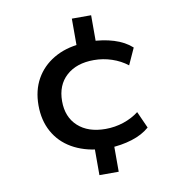

<svg xmlns="http://www.w3.org/2000/svg" viewBox="-81 -691 834 882"><g transform="rotate(-10 335.5 -250.0)"><path d="M312 115V-28L333 -2Q260 -9 205.5 -40.5Q151 -72 121.5 -125.5Q92 -179 92 -249Q92 -319 121.5 -371.5Q151 -424 205 -456Q259 -488 331 -494L312 -466V-615H402V-471L378 -497Q436 -496 486 -480.5Q536 -465 569 -435L534 -358Q502 -383 461.5 -396.5Q421 -410 378 -410Q297 -410 249.5 -367Q202 -324 202 -249Q202 -175 249 -132Q296 -89 377 -89Q421 -89 461.5 -102.5Q502 -116 533 -140L568 -62Q535 -33 485 -17.5Q435 -2 378 0L402 -24V115Z"/></g></svg>

Font: Nunito Sans 10pt SemiExpanded SemiBold
Style: Regular
Weight: 600
Width: 6
Designer: Vernon Adams
Foundry: Vernon Adams
Version: Version 3.101;gftools[0.9.27]